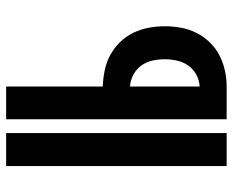

<svg xmlns="http://www.w3.org/2000/svg" viewBox="-88 -688 775 640"><g transform="rotate(90 300.0 -367.5)"><path d="M423 0V-735H533V0ZM268 0V-322Q241 -323 214 -328.5Q187 -334 163 -347Q139 -360 120 -379.5Q101 -399 89 -423.5Q77 -448 72 -475Q67 -502 67 -529Q67 -556 72 -583Q77 -610 89 -634Q101 -658 120 -678Q139 -698 163 -710.5Q187 -723 214 -729Q241 -735 268 -735H377V0ZM268 -413V-645Q247 -644 228.5 -634Q210 -624 198 -607Q186 -590 181.5 -569.5Q177 -549 177 -529Q177 -508 181.5 -487.5Q186 -467 198 -450.5Q210 -434 228.5 -424Q247 -414 268 -413Z"/></g></svg>

Font: Iosevka Custom Heavy Extended
Style: Regular
Weight: 900
Width: 7
Monospace: yes
Designer: Belleve Invis
Foundry: Belleve Invis
Version: Version 11.2.4; ttfautohint (v1.8.4)